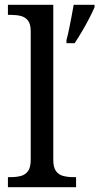

<svg xmlns="http://www.w3.org/2000/svg" viewBox="-20 -780 414 800"><path d="M13 0V-42H26Q49 -42 67.5 -47Q86 -52 97 -67.5Q108 -83 108 -114V-650Q108 -680 96.5 -694.5Q85 -709 66.5 -713.5Q48 -718 26 -718H13V-760H202V-114Q202 -83 213 -67.5Q224 -52 243 -47Q262 -42 284 -42H297V0ZM257 -613Q263 -635 268 -660Q273 -685 278 -710.5Q283 -736 287 -760H374V-750Q365 -729 351 -702Q337 -675 321 -648Q305 -621 291 -600H257Z"/></svg>

Font: Noto Serif Gurmukhi
Style: Regular
Weight: 400
Designer: Vaibhav Singh and the Monotype Design Team
Foundry: Monotype Imaging Inc.
Version: Version 2.003